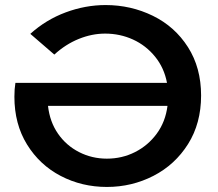

<svg xmlns="http://www.w3.org/2000/svg" viewBox="-20 -730 862 760"><path d="M776 -352Q776 -242 724.5 -160Q673 -78 587.5 -34Q502 10 403 10Q304 10 220.5 -33.5Q137 -77 87 -158Q37 -239 37 -347Q37 -378 41 -402H641Q630 -461 594 -505.5Q558 -550 506.5 -573.5Q455 -597 396 -597Q344 -597 292 -576Q240 -555 195 -514L100 -596Q162 -652 240 -681Q318 -710 398 -710Q498 -710 585 -667.5Q672 -625 724 -543.5Q776 -462 776 -352ZM643 -311H170Q177 -248 209.5 -201Q242 -154 293 -128Q344 -102 403 -102Q463 -102 514.5 -128Q566 -154 600.5 -201Q635 -248 643 -311Z"/></svg>

Font: CMG Sans SemiBold
Style: Regular
Weight: 600
Designer: Julieta Ulanovsky
Foundry: Julieta Ulanovsky
Version: Version 7.200